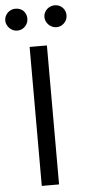

<svg xmlns="http://www.w3.org/2000/svg" viewBox="-94 -940 433 973"><g transform="rotate(-5 123.0 -453.0)"><path d="M166 0H78.1V-707H166ZM-33.2 -850.6Q-33.2 -866.2 -25.4 -878.9Q-17.6 -891.6 -4.9 -898.9Q7.8 -906.2 22.5 -906.2Q39.1 -906.2 51.8 -899.4Q64.5 -892.6 71.8 -879.9Q79.1 -867.2 79.1 -850.6Q79.1 -835.9 71.8 -823.2Q64.5 -810.5 51.8 -802.7Q39.1 -794.9 22.5 -794.9Q8.8 -794.9 -4.4 -802.7Q-17.6 -810.5 -25.4 -823.7Q-33.2 -836.9 -33.2 -850.6ZM166 -850.6Q166 -866.2 173.8 -878.9Q181.6 -891.6 194.8 -898.9Q208 -906.2 222.7 -906.2Q238.3 -906.2 251 -898.9Q263.7 -891.6 271 -878.9Q278.3 -866.2 278.3 -850.6Q278.3 -835.9 271 -823.2Q263.7 -810.5 251 -802.7Q238.3 -794.9 222.7 -794.9Q208 -794.9 194.8 -802.7Q181.6 -810.5 173.8 -823.7Q166 -836.9 166 -850.6Z"/></g></svg>

Font: Pretendard Std Variable
Style: Regular
Weight: 400
Designer: Base glyphs from Inter by Rasmus Andersson; Hangeul glyphs from Noto Sans CJK(Source Han Sans) by Jang Soo-young and Kan
Foundry: Kil Hyung-jin
Version: Version 1.309;Glyphs 3.2 (3225)